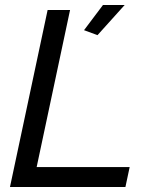

<svg xmlns="http://www.w3.org/2000/svg" viewBox="-20 -750 599 770"><path d="M317 -629 393 -730H480L371 -609ZM171 -710H261L127 -80H500L483 0H20Z"/></svg>

Font: PTCRaleway Medium
Style: Italic
Weight: 500
Italic angle: -12°
Designer: Matt McInerney, Pablo Impallari, Rodrigo Fuenzalida
Foundry: Matt McInerney, Pablo Impallari, Rodrigo Fuenzalida
Version: Version 3.000g; ttfautohint (v1.5) -l 8 -r 28 -G 28 -x 14 -D